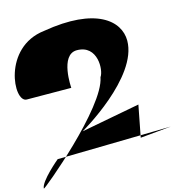

<svg xmlns="http://www.w3.org/2000/svg" viewBox="-294 -1111 1373 1457"><g transform="rotate(-15 393.0 -382.5)"><path d="M-131 205C-131 216 462 -273 503 -501C537 -546 547 -745 382 -745C247 -745 268 -480 268 -480C268 -480 3 -482 -81 -482C-187 -482 -156 -912 180 -951C604 -1023 771 -873 771 -717C771 -427 266 -139 266 -139L727 -226L679 22L921 -1L28 16C28 16 -131 148 -131 205Z"/></g></svg>

Font: Chaingun
Style: Regular
Weight: 400
Version: Version 0.91